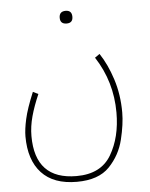

<svg xmlns="http://www.w3.org/2000/svg" viewBox="-52 -526 623 799"><g transform="rotate(-5 260.0 -126.5)"><path d="M278 -456Q278 -483 252 -483Q225 -483 225 -456Q225 -430 252 -430Q278 -430 278 -456ZM237 230Q328 230 373.5 182.5Q419 135 434.5 71Q450 7 450 -41Q450 -116 429 -181Q408 -246 377 -292L357 -278Q426 -172 426 -43Q426 60 383 133Q340 206 238 206Q65 206 65 24Q65 -16 76.5 -58Q88 -100 109 -148L87 -159Q59 -92 49.5 -49Q40 -6 40 23Q40 122 90 176Q140 230 237 230Z"/></g></svg>

Font: Noto Sans Arabic Condensed Thin
Style: Regular
Weight: 250
Width: 3
Designer: Nadine Chahine
Foundry: Monotype Imaging Inc.
Version: 1.001